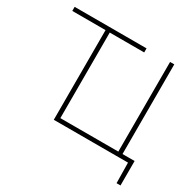

<svg xmlns="http://www.w3.org/2000/svg" viewBox="-183 -912 1284 1265"><g transform="rotate(30 459.0 -279.0)"><path d="M855 155 852.5 -5.5 868 0H288Q288 -61 288 -117Q288 -173 288 -238V-472Q288 -537.5 288 -593.5Q288 -649.5 288 -710L303 -682H241Q177.5 -682 128.5 -682Q79.5 -682 35 -682V-713H582V-682Q538 -682 489 -682Q440 -682 376 -682H304L320 -710Q320 -649.5 320 -593.5Q320 -537.5 320 -472V-242Q320 -177 320 -121Q320 -65 320 -4L299 -31H643.5Q701.5 -31 763 -31Q824.5 -31 885 -31Q885 -8 885 16.2Q885 40.5 885 63.5Q885 86.5 885 109.5Q885 132.5 885 155ZM761 -4Q761 -65 761 -121Q761 -177 761 -242V-475Q761 -540.5 761 -596.5Q761 -652.5 761 -713H793Q793 -652.5 793 -596.5Q793 -540.5 793 -475V-242Q793 -177 793 -121Q793 -65 793 -4Z"/></g></svg>

Font: Commissioner Thin
Style: Regular
Weight: 100
Designer: Kostas Bartsokas
Foundry: Kostas Bartsokas
Version: Version 1.001;gftools[0.9.23]